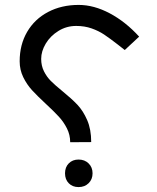

<svg xmlns="http://www.w3.org/2000/svg" viewBox="-20 -580 640 781"><path d="M166.5 -157.5Q131.5 -190 110.2 -213.2Q89 -236.5 74.5 -266.2Q60 -296 60 -330.5Q60 -398.5 90.5 -450.5Q121 -502.5 175.5 -531.2Q230 -560 300 -560Q362 -560 426.5 -525.8Q491 -491.5 546 -431L487.5 -376.5L459.5 -398.5Q426 -424.5 403.5 -439.5Q381 -454.5 352.5 -464.5Q324 -474.5 290 -474.5Q250.5 -474.5 217.8 -454.2Q185 -434 166.2 -402.8Q147.5 -371.5 147.5 -340.5Q147.5 -312.5 158.8 -290Q170 -267.5 187 -250.5Q204 -233.5 233.5 -209.5Q271.5 -178.5 294.8 -154Q318 -129.5 334.5 -91.8Q351 -54 351 -2L265.5 -1.5Q265.5 -31.5 252.2 -57.8Q239 -84 219.5 -105.2Q200 -126.5 166.5 -157.5ZM244.5 125Q244.5 100 259.8 84.5Q275 69 299.5 69Q324.5 69 340.5 84.8Q356.5 100.5 356.5 125Q356.5 149.5 340.5 165.2Q324.5 181 299.5 181Q275 181 259.8 165.5Q244.5 150 244.5 125Z"/></svg>

Font: JuliaMono Medium
Style: Regular
Weight: 500
Monospace: yes
Designer: cormullion
Foundry: corm
Version: Version 0.054; ttfautohint (v1.8.4)